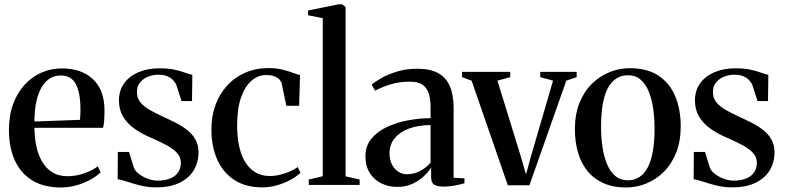

<svg xmlns="http://www.w3.org/2000/svg" viewBox="-20 -838 3556 870"><path d="M256.5 11.5Q179 11.5 126.5 -20.5Q74 -52.5 47.2 -111.2Q20.5 -170 20.5 -249.5Q20.5 -315.5 39.8 -367.2Q59 -419 92.5 -455Q126 -491 169 -509.5Q212 -528 259.5 -528Q348.5 -528 400.2 -480.2Q452 -432.5 453.5 -342Q453.5 -311 452 -291.2Q450.5 -271.5 447 -259H136Q136.5 -212 145.5 -172.2Q154.5 -132.5 172.5 -102.8Q190.5 -73 218.8 -56.2Q247 -39.5 286 -39.5Q324 -39.5 362.5 -53Q401 -66.5 423 -84.5L436 -57.5Q419 -40.5 391 -24.8Q363 -9 328 1.2Q293 11.5 256.5 11.5ZM136 -287.5 342.5 -295Q344 -307.5 344.2 -319.5Q344.5 -331.5 344.5 -344Q344.5 -416.5 324 -456.2Q303.5 -496 254.5 -496Q226 -496 203.8 -481.2Q181.5 -466.5 166.5 -439Q151.5 -411.5 143.8 -373Q136 -334.5 136 -287.5Z M688 11Q650 11 616 2.5Q582 -6 555.5 -15Q529 -24 513 -26L514 -149.5H564.5L587 -77.5Q591.5 -64 608.8 -50.5Q626 -37 649 -28.2Q672 -19.5 694 -19.5Q726.5 -19.5 750 -28.8Q773.5 -38 786.5 -56.2Q799.5 -74.5 799.5 -100Q799.5 -124.5 783.8 -143Q768 -161.5 737.5 -178.5Q707 -195.5 661.5 -215Q617.5 -234 585.8 -257.5Q554 -281 536.5 -311.8Q519 -342.5 519 -383Q519 -428.5 542.8 -461Q566.5 -493.5 608 -511Q649.5 -528.5 702.5 -528.5Q744 -528.5 772.2 -522Q800.5 -515.5 819.2 -508.5Q838 -501.5 851.5 -499L850 -380H802.5L780.5 -449Q775.5 -462.5 765.2 -474Q755 -485.5 738.2 -492.5Q721.5 -499.5 698 -499.5Q674.5 -499.5 652.2 -491Q630 -482.5 615.2 -465.2Q600.5 -448 600.5 -420.5Q600.5 -393 616.5 -373.8Q632.5 -354.5 659.2 -339.5Q686 -324.5 717 -310Q748 -296 777 -281.2Q806 -266.5 829.2 -248Q852.5 -229.5 866 -205Q879.5 -180.5 879.5 -147.5Q879.5 -101.5 857.5 -65.8Q835.5 -30 793 -9.5Q750.5 11 688 11Z M1168 11Q1093.5 11 1042.2 -22.2Q991 -55.5 964.5 -114.5Q938 -173.5 938 -250.5Q937.5 -310.5 956 -361.2Q974.5 -412 1008.8 -449.8Q1043 -487.5 1090.8 -508.5Q1138.5 -529.5 1197 -529.5Q1231 -529.5 1258.8 -522.8Q1286.5 -516 1307 -508.2Q1327.5 -500.5 1339.5 -498L1335.5 -358.5H1277.5L1256.5 -459Q1255 -467.5 1247.2 -476.5Q1239.5 -485.5 1224.5 -491.8Q1209.5 -498 1185 -498Q1150 -498 1120.2 -472.8Q1090.5 -447.5 1072.5 -397Q1054.5 -346.5 1054.5 -271Q1054.5 -214.5 1064.5 -171.5Q1074.5 -128.5 1093.8 -99.5Q1113 -70.5 1140.2 -55.5Q1167.5 -40.5 1201.5 -40.5Q1225.5 -40.5 1249.5 -46.2Q1273.5 -52 1294.2 -61.5Q1315 -71 1329 -81L1341.5 -55.5Q1326 -39.5 1298.5 -24.2Q1271 -9 1237.2 1Q1203.5 11 1168 11Z M1442.5 -39.5V-755.5L1376 -769V-790.5L1514 -818.5H1530.5L1546 -806V-39L1609.5 -24.5V0H1379V-24.5Z M1779.5 9Q1742 9 1709.2 -6.5Q1676.5 -22 1656.2 -53Q1636 -84 1636 -130Q1636 -177 1663.2 -210Q1690.5 -243 1734.8 -263.2Q1779 -283.5 1830.5 -293Q1882 -302.5 1931 -302.5V-353.5Q1931 -389 1922.8 -414.5Q1914.5 -440 1894.5 -454Q1874.5 -468 1837.5 -468Q1787.5 -468 1747.2 -455Q1707 -442 1679.5 -427L1664 -454.5Q1681 -469 1711 -485.8Q1741 -502.5 1781.5 -514.5Q1822 -526.5 1871 -526.5Q1928.5 -526.5 1964.8 -507Q2001 -487.5 2018.2 -447.8Q2035.5 -408 2035.5 -347V-32.5L2084.5 -30V-7.5Q2074 -4.5 2058.8 -1Q2043.5 2.5 2025.8 5Q2008 7.5 1989 7.5Q1962.5 7.5 1948 -1Q1933.5 -9.5 1933.5 -35V-79.5Q1924.5 -63 1903.2 -42Q1882 -21 1850.8 -6Q1819.5 9 1779.5 9ZM1823.5 -48.5Q1855 -48.5 1882.2 -62.5Q1909.5 -76.5 1931 -101V-271.5Q1876 -271 1834.2 -255.8Q1792.5 -240.5 1768.8 -212Q1745 -183.5 1745 -144Q1745 -114.5 1755.8 -93.2Q1766.5 -72 1784.2 -60.2Q1802 -48.5 1823.5 -48.5Z M2281 1.5 2117 -472.5 2073.5 -488.5V-512.5H2292V-488.5L2234 -472.5L2338.5 -134L2363.5 -47.5L2387 -133.5L2486 -472.5L2428 -488.5V-512.5H2593V-488.5L2546 -472.5L2379 1.5Z M2585 -252Q2585 -320 2605.8 -371.8Q2626.5 -423.5 2662.2 -458.5Q2698 -493.5 2742.2 -511.2Q2786.5 -529 2833.5 -529Q2913.5 -529 2964.8 -494.5Q3016 -460 3040.2 -400.5Q3064.5 -341 3064.5 -266Q3064.5 -198 3043.8 -146Q3023 -94 2987.5 -59Q2952 -24 2907.8 -6.2Q2863.5 11.5 2817 11.5Q2757.5 11.5 2713.5 -8.5Q2669.5 -28.5 2641 -64.2Q2612.5 -100 2598.8 -148Q2585 -196 2585 -252ZM2825.5 -21Q2864 -21 2891 -46.8Q2918 -72.5 2932 -124.2Q2946 -176 2946 -253.5Q2946 -302 2939.8 -345.8Q2933.5 -389.5 2919.5 -423.5Q2905.5 -457.5 2882.5 -477.2Q2859.5 -497 2826 -497Q2786.5 -497 2759 -471.5Q2731.5 -446 2717.5 -394.5Q2703.5 -343 2703.5 -264Q2703.5 -215.5 2710 -171.8Q2716.5 -128 2730.8 -94Q2745 -60 2768.2 -40.5Q2791.5 -21 2825.5 -21Z M3298 11Q3260 11 3226 2.5Q3192 -6 3165.5 -15Q3139 -24 3123 -26L3124 -149.5H3174.5L3197 -77.5Q3201.5 -64 3218.8 -50.5Q3236 -37 3259 -28.2Q3282 -19.5 3304 -19.5Q3336.5 -19.5 3360 -28.8Q3383.5 -38 3396.5 -56.2Q3409.5 -74.5 3409.5 -100Q3409.5 -124.5 3393.8 -143Q3378 -161.5 3347.5 -178.5Q3317 -195.5 3271.5 -215Q3227.5 -234 3195.8 -257.5Q3164 -281 3146.5 -311.8Q3129 -342.5 3129 -383Q3129 -428.5 3152.8 -461Q3176.5 -493.5 3218 -511Q3259.5 -528.5 3312.5 -528.5Q3354 -528.5 3382.2 -522Q3410.5 -515.5 3429.2 -508.5Q3448 -501.5 3461.5 -499L3460 -380H3412.5L3390.5 -449Q3385.5 -462.5 3375.2 -474Q3365 -485.5 3348.2 -492.5Q3331.5 -499.5 3308 -499.5Q3284.5 -499.5 3262.2 -491Q3240 -482.5 3225.2 -465.2Q3210.5 -448 3210.5 -420.5Q3210.5 -393 3226.5 -373.8Q3242.5 -354.5 3269.2 -339.5Q3296 -324.5 3327 -310Q3358 -296 3387 -281.2Q3416 -266.5 3439.2 -248Q3462.5 -229.5 3476 -205Q3489.5 -180.5 3489.5 -147.5Q3489.5 -101.5 3467.5 -65.8Q3445.5 -30 3403 -9.5Q3360.5 11 3298 11Z"/></svg>

Font: Merriweather 120pt Medium
Style: Regular
Weight: 500
Version: Version 2.100